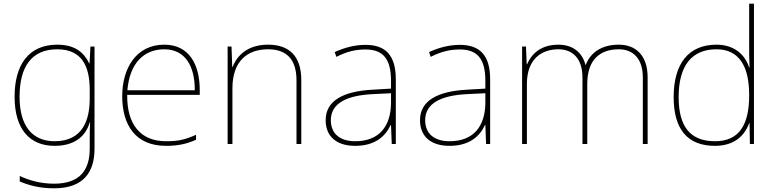

<svg xmlns="http://www.w3.org/2000/svg" viewBox="-20 -780 4193 1040"><path d="M290 -538C136 -538 59 -430 59 -256C59 -81 140 10 276 10C375 10 442 -34 466 -117H468C466 -78 466 -56 466 -17V25C466 140 414 215 273 215C198 215 135 196 87 173V203C135 223 192 240 273 240C433 240 492 152 492 25V-528H470L465 -437H463C435 -495 387 -538 290 -538ZM290 -513C425 -513 466 -419 466 -294V-246C466 -136 432 -15 276 -15C154 -15 86 -99 86 -256C86 -417 150 -513 290 -513Z M870 -538C716 -538 642 -408 642 -259C642 -104 713 10 879 10C943 10 991 0 1042 -23V-50C980 -22 943 -15 879 -15C742 -15 667 -105 669 -266H1062V-291C1062 -430 1005 -538 870 -538ZM870 -513C982 -513 1036 -423 1035 -291H670C682 -436 758 -513 870 -513Z M1432 -538C1320 -538 1263 -478 1240 -417H1238L1234 -528H1213V0H1239V-302C1239 -446 1317 -513 1432 -513C1529 -513 1586 -462 1586 -345V0H1612V-346C1612 -477 1546 -538 1432 -538Z M1960 -537C1901 -537 1846 -522 1793 -498L1802 -472C1859 -501 1907 -512 1960 -512C2053 -512 2098 -463 2098 -343V-300L1995 -294C1838 -285 1744 -234 1744 -129C1744 -45 1798 10 1904 10C2012 10 2068 -42 2096 -103H2098L2102 0H2124V-350C2124 -480 2069 -537 1960 -537ZM1997 -270 2098 -275V-220C2096 -99 2037 -15 1904 -15C1819 -15 1772 -58 1772 -129C1772 -222 1861 -263 1997 -270Z M2471 -537C2412 -537 2357 -522 2304 -498L2313 -472C2370 -501 2418 -512 2471 -512C2564 -512 2609 -463 2609 -343V-300L2506 -294C2349 -285 2255 -234 2255 -129C2255 -45 2309 10 2415 10C2523 10 2579 -42 2607 -103H2609L2613 0H2635V-350C2635 -480 2580 -537 2471 -537ZM2508 -270 2609 -275V-220C2607 -99 2548 -15 2415 -15C2330 -15 2283 -58 2283 -129C2283 -222 2372 -263 2508 -270Z M3332 -538C3237 -538 3178 -494 3153 -429H3151C3133 -500 3078 -538 3005 -538C2903 -538 2856 -481 2835 -432H2833L2829 -528H2808V0H2834V-325C2834 -459 2912 -513 3005 -513C3078 -513 3135 -467 3135 -360V0H3161V-325C3161 -459 3232 -513 3332 -513C3405 -513 3462 -467 3462 -360V0H3488V-361C3488 -482 3422 -538 3332 -538Z M3853 10C3958 10 4014 -46 4038 -113H4040L4042 0H4064V-760H4038V-543C4038 -501 4038 -459 4040 -414H4038C4016 -484 3957 -538 3861 -538C3711 -538 3629 -437 3629 -254C3629 -83 3701 10 3853 10ZM3853 -15C3719 -15 3656 -94 3656 -254C3656 -427 3729 -513 3861 -513C3980 -513 4038 -426 4038 -266V-263C4038 -107 3986 -15 3853 -15Z"/></svg>

Font: Noto Sans Arabic UI Th
Style: Regular
Weight: 100
Designer: Monotype Design Team, Nadine Chahine and Nizar Qandah
Foundry: Monotype Imaging Inc.
Version: Version 2.010